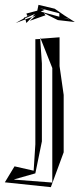

<svg xmlns="http://www.w3.org/2000/svg" viewBox="-84 -589 329 793"><path d="M62 -427V7L55 116L-24 98L-64 164L126 184L179 40V-197L162 -316V-435L84 -429L132 -308V165L-24 153L-26 152L62 127L89 -5V-327L82 -428ZM82 -434 84 -429 82 -428ZM181 -526 142 -553 75 -569 70 -545 25 -533 29 -523 49 -533 18 -516V-519L13 -512L2 -506L11 -510L2 -506L-19 -494L21 -509L19 -513L61 -532L49 -519L64 -525L39 -503L104 -526L97 -535L155 -506L225 -498L181 -526ZM100 -548 82 -555 161 -534V-520L84 -541ZM21 -509 49 -519 25 -494ZM199 -511 202 -509 176 -516ZM2 -506 -5 -503Z"/></svg>

Font: Quebrada
Style: Regular
Weight: 400
Designer: deFharo
Foundry: deFharo
Version: Version 1.034 2012